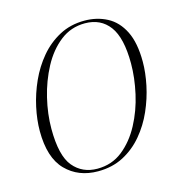

<svg xmlns="http://www.w3.org/2000/svg" viewBox="-88 -626 680 716"><g transform="rotate(-15 252.0 -268.0)"><path d="M205 10Q129 10 81 -39Q33 -88 33 -191Q33 -234 43.5 -282.5Q54 -331 75 -377.5Q96 -424 128 -462Q160 -500 203 -523Q246 -546 300 -546Q348 -546 387 -525.5Q426 -505 448.5 -460Q471 -415 471 -342Q471 -300 461 -252Q451 -204 430.5 -157.5Q410 -111 378 -73Q346 -35 303 -12.5Q260 10 205 10ZM205 0Q261 0 302.5 -33Q344 -66 372 -118.5Q400 -171 413.5 -231.5Q427 -292 427 -347Q427 -446 393.5 -491Q360 -536 299 -536Q245 -536 203.5 -503.5Q162 -471 134 -418.5Q106 -366 91.5 -305.5Q77 -245 77 -188Q77 -84 112 -42Q147 0 205 0Z"/></g></svg>

Font: Noto Serif Display ExtraLight
Style: Italic
Weight: 200
Italic angle: -12°
Designer: Monotype Design Team
Foundry: Monotype Imaging Inc.
Version: Version 2.009